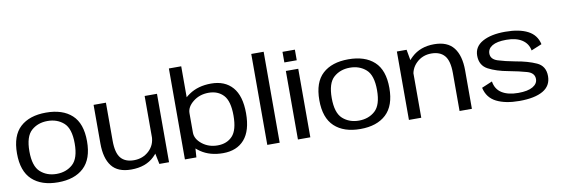

<svg xmlns="http://www.w3.org/2000/svg" viewBox="-56 -1206 4767 1632"><g transform="rotate(-10 2327.0 -390.0)"><path d="M340 4.5Q483 4.5 562.5 -69.8Q642 -144 642 -297Q642 -451 562.5 -524Q483 -597 340 -597Q197 -597 117.2 -524Q37.5 -451 37.5 -297Q37.5 -144 117.2 -69.8Q197 4.5 340 4.5ZM340 -68Q257 -68 200.8 -118.2Q144.5 -168.5 144.5 -296.5Q144.5 -425 200.8 -474.8Q257 -524.5 340 -524.5Q423.5 -524.5 479.5 -474.8Q535.5 -425 535.5 -296.5Q535.5 -168.5 479.5 -118.2Q423.5 -68 340 -68Z M1214 0H1297.5V-590.5H1191V-112ZM857 -591.5H750.5V-258Q750.5 -130.5 803.2 -62.5Q856 5.5 971.5 5.5Q1097 5.5 1170.5 -65.5Q1244 -136.5 1244 -212L1191.5 -246.5Q1191.5 -168 1138 -118.2Q1084.5 -68.5 1008 -68.5Q932.5 -68.5 894.8 -113.2Q857 -158 857 -263Z M1434.5 0H1533.5L1541 -106.5V-785H1434.5ZM1764.5 4Q1883.5 4 1949 -71.2Q2014.5 -146.5 2014.5 -296.5Q2014.5 -446.5 1949 -521.5Q1883.5 -596.5 1764.5 -596.5Q1652 -596.5 1573.8 -543Q1495.5 -489.5 1495.5 -438L1541 -380Q1541 -434.5 1597 -478.8Q1653 -523 1730 -523Q1810.5 -523 1858.2 -471.8Q1906 -420.5 1906 -296Q1906 -171 1858.2 -120Q1810.5 -69 1730 -69Q1653 -69 1597 -113.2Q1541 -157.5 1541 -213L1495.5 -154Q1495.5 -102 1573.8 -49Q1652 4 1764.5 4Z M2145.5 0H2252.5V-785H2145.5Z M2410 0H2517V-591.5H2410ZM2410 -756.5V-665H2517V-756.5Z M2949.5 4.5Q3092.5 4.5 3172 -69.8Q3251.5 -144 3251.5 -297Q3251.5 -451 3172 -524Q3092.5 -597 2949.5 -597Q2806.5 -597 2726.8 -524Q2647 -451 2647 -297Q2647 -144 2726.8 -69.8Q2806.5 4.5 2949.5 4.5ZM2949.5 -68Q2866.5 -68 2810.2 -118.2Q2754 -168.5 2754 -296.5Q2754 -425 2810.2 -474.8Q2866.5 -524.5 2949.5 -524.5Q3033 -524.5 3089 -474.8Q3145 -425 3145 -296.5Q3145 -168.5 3089 -118.2Q3033 -68 2949.5 -68Z M3368 0H3474.5V-463.5L3452 -590.5H3368ZM3805 0H3911.5V-331Q3911.5 -459 3858 -527.8Q3804.5 -596.5 3689.5 -596.5Q3570.5 -596.5 3494.8 -526Q3419 -455.5 3419 -379.5L3470.5 -343Q3470.5 -421.5 3523.5 -472.2Q3576.5 -523 3652.5 -523Q3728 -523 3766.5 -478Q3805 -433 3805 -328.5Z M4322 4.5Q4454.5 4.5 4525.8 -36.8Q4597 -78 4597 -161.5Q4597 -249 4524 -282Q4451 -315 4347 -332.5Q4258.5 -349 4198.8 -368Q4139 -387 4139 -436.5Q4139 -478 4179.2 -502.5Q4219.5 -527 4301 -527Q4385.5 -527 4436.2 -493.8Q4487 -460.5 4497.5 -400.5L4589 -438.5Q4571 -520 4497.5 -558Q4424 -596 4303 -596Q4180 -596 4107 -555.2Q4034 -514.5 4034 -436.5Q4034 -352.5 4102.2 -316.2Q4170.5 -280 4274 -261.5Q4365 -244.5 4428.5 -226.2Q4492 -208 4492 -155Q4492 -114.5 4449.2 -89.5Q4406.5 -64.5 4324 -64.5Q4236.5 -64.5 4183.2 -97.8Q4130 -131 4119.5 -199.5L4028 -161Q4047.5 -72.5 4125 -34Q4202.5 4.5 4322 4.5Z"/></g></svg>

Font: Anybody SemiExpanded
Style: Regular
Weight: 400
Width: 6
Designer: Tyler Finck
Foundry: Etcetera Type Company
Version: Version 1.113;gftools[0.9.25]